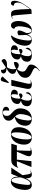

<svg xmlns="http://www.w3.org/2000/svg" viewBox="1996 -2853 1078 5110"><g transform="rotate(-90 2535.0 -298.0)"><path d="M162 10Q118 10 86 -17Q54 -44 41 -102.5Q28 -161 42 -257Q63 -405 121.5 -476.5Q180 -548 264 -548Q294 -548 321 -534Q348 -520 366.5 -479.5Q385 -439 388 -359H392L462 -536H627L427 -236Q441 -144 450 -96.5Q459 -49 469.5 -32Q480 -15 496 -15Q509 -15 522.5 -21.5Q536 -28 551 -37L555 -30Q529 -11 501 -0.5Q473 10 443 10Q413 10 391.5 -2Q370 -14 357.5 -47Q345 -80 343 -143H339Q310 -73 270 -31.5Q230 10 162 10ZM206 -28Q228 -28 254 -49.5Q280 -71 309.5 -127.5Q339 -184 370 -288Q369 -378 358 -431.5Q347 -485 329.5 -509Q312 -533 291 -533Q269 -533 251 -507.5Q233 -482 217 -423Q201 -364 186 -264Q171 -165 169.5 -114Q168 -63 177.5 -45.5Q187 -28 206 -28Z M644 0 800 -388H729Q692 -388 670 -380Q648 -372 628 -351L621 -354Q651 -433 684 -472Q717 -511 752 -523.5Q787 -536 825 -536H1267L1221 -388H1089L1078 -148Q1075 -72 1076 -43Q1077 -14 1099 -14Q1108 -14 1125.5 -22Q1143 -30 1156 -40L1159 -31Q1127 -8 1096 1Q1065 10 1033 10Q959 10 939 -31Q919 -72 956 -158L1054 -388H841L801 0Z M1429 10Q1344 10 1292.5 -42Q1241 -94 1241 -199Q1241 -255 1257 -316Q1273 -377 1307 -429Q1341 -481 1395 -513.5Q1449 -546 1526 -546Q1575 -546 1615.5 -524.5Q1656 -503 1680.5 -457Q1705 -411 1705 -337Q1705 -283 1689.5 -222.5Q1674 -162 1640.5 -109Q1607 -56 1554.5 -23Q1502 10 1429 10ZM1436 0Q1467 0 1491.5 -36.5Q1516 -73 1533 -133Q1550 -193 1558.5 -264Q1567 -335 1567 -403Q1567 -470 1556 -503Q1545 -536 1517 -536Q1488 -536 1463 -500Q1438 -464 1419 -404.5Q1400 -345 1389.5 -272.5Q1379 -200 1379 -128Q1379 -57 1393 -28.5Q1407 0 1436 0Z M1927 10Q1827 10 1778.5 -48.5Q1730 -107 1748 -214Q1767 -320 1827.5 -374Q1888 -428 1978 -444Q1927 -490 1900.5 -528.5Q1874 -567 1877 -618Q1881 -666 1912 -700Q1943 -734 1991 -751.5Q2039 -769 2094 -769Q2161 -769 2195.5 -752.5Q2230 -736 2240.5 -711.5Q2251 -687 2247 -662Q2240 -627 2212 -609Q2184 -591 2143 -591Q2158 -677 2148.5 -718.5Q2139 -760 2090 -760Q2060 -760 2033 -736.5Q2006 -713 2005 -659Q2005 -628 2014.5 -604Q2024 -580 2045 -557Q2066 -534 2100 -505Q2143 -467 2169 -429Q2195 -391 2203 -345Q2211 -299 2201 -238Q2180 -118 2105.5 -54Q2031 10 1927 10ZM1931 0Q1964 0 1994.5 -47.5Q2025 -95 2046 -213Q2061 -295 2048 -344Q2035 -393 1990 -436Q1966 -418 1941 -367Q1916 -316 1898 -216Q1877 -96 1887 -48Q1897 0 1931 0Z M2441 10Q2339 10 2296 -32.5Q2253 -75 2266 -147Q2275 -201 2311 -233.5Q2347 -266 2402 -278L2403 -283Q2308 -309 2325 -401Q2337 -470 2396.5 -509Q2456 -548 2551 -548Q2619 -548 2652.5 -531.5Q2686 -515 2695.5 -490Q2705 -465 2701 -441Q2696 -410 2668 -385.5Q2640 -361 2571 -361Q2590 -460 2582.5 -499.5Q2575 -539 2546 -539Q2524 -539 2505 -515.5Q2486 -492 2473 -420Q2465 -374 2464.5 -343.5Q2464 -313 2466 -290Q2496 -306 2530 -318.5Q2564 -331 2589 -331Q2608 -316 2603 -288Q2599 -267 2584 -252.5Q2569 -238 2543 -238Q2504 -238 2464 -279Q2451 -260 2437 -229Q2423 -198 2417 -157Q2409 -114 2412.5 -78.5Q2416 -43 2433.5 -22.5Q2451 -2 2486 -2Q2529 -2 2559 -38.5Q2589 -75 2614 -153Q2626 -146 2631.5 -127.5Q2637 -109 2634 -88Q2630 -69 2612 -46Q2594 -23 2553.5 -6.5Q2513 10 2441 10Z M2843 10Q2767 10 2740.5 -28Q2714 -66 2731 -149L2809 -536H2966L2874 -150Q2867 -120 2862.5 -88.5Q2858 -57 2864 -36Q2870 -15 2894 -15Q2910 -15 2923.5 -21Q2937 -27 2954 -37L2958 -30Q2940 -17 2911.5 -3.5Q2883 10 2843 10ZM2900 -602 2878 -612 2921 -764Q2932 -800 2954.5 -811Q2977 -822 3003.5 -812Q3030 -802 3052 -777L3050 -765Z M3206 221 3199 214Q3237 184 3257 161Q3277 138 3282 114Q3288 87 3265 67Q3242 47 3177 17Q3123 -7 3086 -33Q3049 -59 3032 -96Q3015 -133 3021 -190Q3027 -242 3058 -281.5Q3089 -321 3136 -349Q3183 -377 3238 -394V-396Q3170 -414 3145 -444Q3120 -474 3125 -516Q3129 -557 3164 -592.5Q3199 -628 3277 -666Q3197 -664 3166 -687Q3135 -710 3135 -743Q3135 -777 3163 -795.5Q3191 -814 3228 -811Q3227 -792 3230.5 -767Q3234 -742 3249.5 -719Q3265 -696 3299 -681Q3347 -714 3389.5 -744Q3432 -774 3465 -794Q3483 -793 3501 -776.5Q3519 -760 3518 -732Q3516 -685 3458.5 -664.5Q3401 -644 3302 -652Q3282 -627 3269.5 -597.5Q3257 -568 3251 -536Q3246 -506 3247 -468.5Q3248 -431 3261 -404Q3310 -439 3357 -452.5Q3404 -466 3431 -466Q3438 -458 3441 -444.5Q3444 -431 3440 -410Q3434 -381 3410 -359Q3386 -337 3357 -337Q3337 -337 3305.5 -347.5Q3274 -358 3256 -384Q3231 -364 3211 -332Q3191 -300 3185 -256Q3180 -212 3197 -181.5Q3214 -151 3273 -123Q3337 -93 3358.5 -61.5Q3380 -30 3368 25Q3356 82 3312.5 130Q3269 178 3206 221Z M3625 10Q3523 10 3480 -32.5Q3437 -75 3450 -147Q3459 -201 3495 -233.5Q3531 -266 3586 -278L3587 -283Q3492 -309 3509 -401Q3521 -470 3580.5 -509Q3640 -548 3735 -548Q3803 -548 3836.5 -531.5Q3870 -515 3879.5 -490Q3889 -465 3885 -441Q3880 -410 3852 -385.5Q3824 -361 3755 -361Q3774 -460 3766.5 -499.5Q3759 -539 3730 -539Q3708 -539 3689 -515.5Q3670 -492 3657 -420Q3649 -374 3648.5 -343.5Q3648 -313 3650 -290Q3680 -306 3714 -318.5Q3748 -331 3773 -331Q3792 -316 3787 -288Q3783 -267 3768 -252.5Q3753 -238 3727 -238Q3688 -238 3648 -279Q3635 -260 3621 -229Q3607 -198 3601 -157Q3593 -114 3596.5 -78.5Q3600 -43 3617.5 -22.5Q3635 -2 3670 -2Q3713 -2 3743 -38.5Q3773 -75 3798 -153Q3810 -146 3815.5 -127.5Q3821 -109 3818 -88Q3814 -69 3796 -46Q3778 -23 3737.5 -6.5Q3697 10 3625 10Z M4031 10Q3940 10 3900 -57.5Q3860 -125 3882 -249Q3895 -323 3928 -385Q3961 -447 4013 -489.5Q4065 -532 4135 -547L4144 -531Q4101 -479 4073.5 -408Q4046 -337 4032 -256Q4015 -161 4012 -104.5Q4009 -48 4020 -24Q4031 0 4056 0Q4080 0 4108.5 -30.5Q4137 -61 4160 -134Q4157 -217 4155 -265.5Q4153 -314 4153 -346Q4171 -356 4189 -363.5Q4207 -371 4230 -371Q4260 -371 4272 -355Q4284 -339 4279 -311Q4274 -286 4266.5 -264Q4259 -242 4246 -211.5Q4233 -181 4210 -132Q4210 -55 4228.5 -27.5Q4247 0 4272 0Q4296 0 4316.5 -23.5Q4337 -47 4355 -102.5Q4373 -158 4386 -254Q4398 -338 4381.5 -393.5Q4365 -449 4322 -456Q4338 -544 4415 -544Q4461 -544 4489 -508.5Q4517 -473 4526.5 -412Q4536 -351 4526 -275Q4514 -196 4481 -131.5Q4448 -67 4397.5 -28.5Q4347 10 4285 10Q4228 10 4205.5 -21.5Q4183 -53 4181 -111Q4153 -50 4118 -20Q4083 10 4031 10Z M4721 5Q4709 -139 4701 -234Q4693 -329 4688 -386Q4683 -443 4677.5 -471Q4672 -499 4664.5 -507.5Q4657 -516 4645 -516Q4636 -516 4624 -511.5Q4612 -507 4595 -494L4590 -501Q4614 -521 4644 -532Q4674 -543 4712 -543Q4745 -543 4767.5 -534Q4790 -525 4804.5 -497.5Q4819 -470 4827.5 -415.5Q4836 -361 4841 -270.5Q4846 -180 4850 -45H4853Q4927 -137 4974.5 -216Q5022 -295 5022 -374Q5022 -418 5002.5 -443.5Q4983 -469 4939 -469Q4939 -500 4956 -523Q4973 -546 5004 -546Q5032 -546 5051 -524.5Q5070 -503 5070 -457Q5070 -399 5048 -339Q5026 -279 4990.5 -219.5Q4955 -160 4913.5 -104.5Q4872 -49 4832 0Z"/></g></svg>

Font: Noto Serif Display ExtraCondensed ExtraBold
Style: Italic
Weight: 800
Width: 2
Italic angle: -12°
Designer: Monotype Design Team
Foundry: Monotype Imaging Inc.
Version: Version 2.009